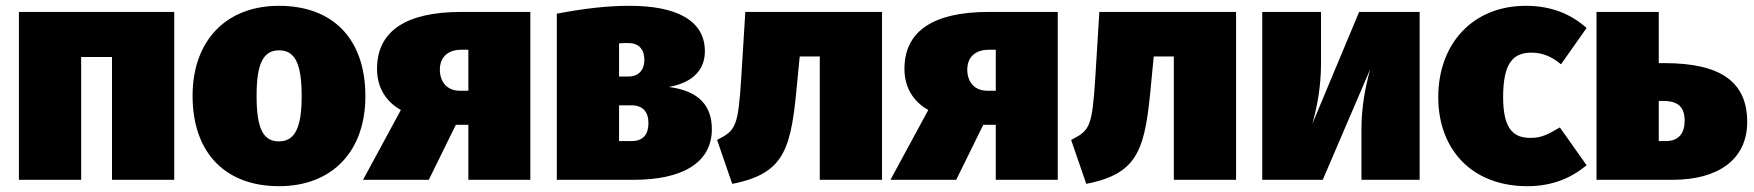

<svg xmlns="http://www.w3.org/2000/svg" viewBox="-20 -618 6031 660"><path d="M365 0H579V-577H45V0H259V-422H365Z M939 -598C756 -598 642 -477 642 -289C642 -89 758 22 939 22C1123 22 1236 -99 1236 -287C1236 -488 1121 -598 939 -598ZM939 -445C993 -445 1017 -402 1017 -287C1017 -178 993 -132 939 -132C885 -132 862 -175 862 -289C862 -399 885 -445 939 -445Z M1566 -577C1375 -577 1276 -511 1276 -381C1276 -315 1309 -267 1358 -240L1228 0H1454L1547 -189H1590V0H1803V-577ZM1562 -306C1514 -306 1492 -339 1492 -379C1492 -417 1515 -447 1566 -447H1590V-306Z M2279 -319C2362 -334 2403 -378 2403 -442C2403 -548 2305 -598 2145 -598C2066 -598 1990 -589 1894 -571V0H2160C2318 0 2427 -54 2427 -174C2427 -254 2383 -306 2279 -319ZM2140 -470C2176 -470 2195 -448 2195 -413C2195 -376 2174 -355 2141 -355H2108V-469C2122 -470 2130 -470 2140 -470ZM2151 -133H2108V-256H2151C2190 -256 2209 -233 2209 -195C2209 -156 2191 -133 2151 -133Z M2542 -577 2528 -350C2517 -180 2509 -170 2445 -137L2497 14C2682 -22 2700 -110 2721 -342L2729 -424H2798V0H3012V-577Z M3379 -577C3188 -577 3089 -511 3089 -381C3089 -315 3122 -267 3171 -240L3041 0H3267L3360 -189H3403V0H3616V-577ZM3375 -306C3327 -306 3305 -339 3305 -379C3305 -417 3328 -447 3379 -447H3403V-306Z M3759 -577 3745 -350C3734 -180 3726 -170 3662 -137L3714 14C3899 -22 3917 -110 3938 -342L3946 -424H4015V0H4229V-577Z M4860 -577H4652L4491 -192C4508 -252 4521 -321 4521 -400V-577H4319V0H4527L4690 -380C4674 -321 4660 -253 4660 -173V0H4860Z M5225 -598C5042 -598 4924 -467 4924 -284C4924 -104 5040 22 5230 22C5316 22 5381 -6 5434 -50L5342 -180C5302 -156 5278 -144 5242 -144C5187 -144 5147 -168 5147 -284C5147 -401 5181 -437 5244 -437C5279 -437 5311 -426 5346 -397L5434 -522C5379 -570 5313 -598 5225 -598Z M5702 -401H5682V-577H5468V0H5731C5885 0 5986 -69 5986 -199C5986 -334 5898 -401 5702 -401ZM5707 -133H5682V-271H5698C5751 -271 5771 -247 5771 -203C5771 -161 5751 -133 5707 -133Z"/></svg>

Font: Glow Sans SC Normal Heavy
Style: Regular
Weight: 900
Designer: Ryoko NISHIZUKA (kana, bopomofo & ideographs); Paul D. Hunt (Latin, Greek & Cyrillic); Sandoll Communications, Soo-young
Version: Version 0.93